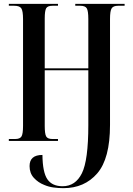

<svg xmlns="http://www.w3.org/2000/svg" viewBox="-20 -734 692 1000"><path d="M310 246Q420 246 486.5 169Q553 92 553 -83V-635Q553 -677 561.5 -690.5Q570 -704 595 -704H629V-714H372V-704H398Q424 -704 432 -690.5Q440 -677 440 -635V-378H213V-637Q213 -678 220.5 -691Q228 -704 253 -704H282V-714H26V-704H54Q82 -704 91 -690.5Q100 -677 100 -634V-78Q100 -37 92 -23.5Q84 -10 59 -10H26V0H282V-10H253Q228 -10 220.5 -23.5Q213 -37 213 -78V-368H440V-82Q440 101 406.5 168.5Q373 236 306 236Q252 236 227 200Q202 164 201 73Q134 73 134 131Q134 168 156.5 192.5Q179 217 210 229Q233 239 259 242.5Q285 246 310 246Z"/></svg>

Font: Noto Serif Display Condensed Semi
Style: Regular
Weight: 600
Width: 3
Designer: Monotype Design Team
Foundry: Monotype Imaging Inc.
Version: Version 1.900